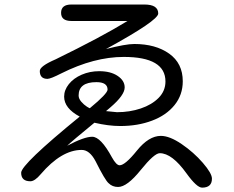

<svg xmlns="http://www.w3.org/2000/svg" viewBox="-20 -776 1040 855"><path d="M265.6 -345.7Q265.6 -375 286.6 -401.4Q307.6 -427.7 343.8 -443.4Q379.9 -459 421.9 -459Q472.7 -459 503.9 -438Q535.2 -417 535.2 -386.7Q535.2 -352.5 472.7 -298.8L452.1 -281.2L501 -276.4Q557.6 -276.4 606.9 -293Q656.2 -309.6 686.5 -340.3Q716.8 -371.1 716.8 -413.1Q716.8 -522.5 531.2 -522.5Q399.4 -522.5 252.9 -449.2Q205.1 -424.8 191.4 -424.8Q157.2 -424.8 157.2 -460Q157.2 -481.4 227.5 -511.7Q431.6 -611.3 547.9 -682.6H297.9Q252 -682.6 252 -718.8Q252 -755.9 297.9 -755.9H623Q684.6 -755.9 684.6 -715.8Q684.6 -684.6 452.1 -557.6Q539.1 -580.1 578.1 -580.1Q672.9 -580.1 733.4 -537.1Q793.9 -494.1 793.9 -414.1Q793.9 -353.5 757.3 -308.1Q720.7 -262.7 657.2 -238.8Q593.8 -214.8 515.6 -214.8Q462.9 -214.8 400.4 -229.5Q297.9 -145.5 279.3 -127Q354.5 -167 390.6 -167Q428.7 -167 478.5 -75.2Q498 -40 512.7 -40Q537.1 -40 589.8 -105.5Q642.6 -170.9 696.3 -170.9Q735.4 -170.9 789.1 -134.3Q842.8 -97.7 883.3 -50.8Q923.8 -3.9 923.8 19.5Q923.8 59.6 879.9 59.6Q856.4 59.6 810.5 -3.9Q746.1 -93.8 691.4 -93.8Q667 -93.8 606.4 -18.6Q545.9 56.6 505.9 56.6Q480.5 56.6 463.9 40Q448.2 27.3 405.3 -58.6Q378.9 -108.4 343.8 -108.4Q253.9 -108.4 161.1 0Q134.8 31.2 115.2 31.2Q74.2 31.2 74.2 -6.8Q74.2 -43.9 335 -256.8Q265.6 -293.9 265.6 -345.7ZM459 -377Q459 -410.2 409.2 -410.2Q330.1 -410.2 330.1 -350.6Q330.1 -336.9 341.8 -323.2Q353.5 -309.6 367.2 -300.8Q380.9 -292 380.9 -294.9Q459 -359.4 459 -377Z"/></svg>

Font: FakePearl
Style: Regular
Weight: 400
Version: Version 1.2